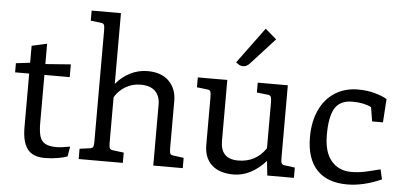

<svg xmlns="http://www.w3.org/2000/svg" viewBox="-52 -887 2106 1005"><g transform="rotate(5 1000.5 -385.0)"><path d="M341 -61 332 -9Q317 -2 283 4Q249 10 213 10Q150 10 122 -27Q94 -64 94 -141V-423H20V-471L94 -480V-569L174 -587V-480L307 -490V-423H174V-172Q174 -127 181.5 -101.5Q189 -76 209.5 -64Q230 -52 270 -52Q296 -52 341 -61Z M938 -54V0H783V-320Q783 -366 757 -391Q731 -416 680 -416Q637 -416 601 -394.5Q565 -373 545 -338V-98Q545 -77 549.5 -69.5Q554 -62 568 -61L623 -54V0H391V-54L442 -61Q457 -62 461 -69.5Q465 -77 465 -98V-683Q465 -705 461 -712.5Q457 -720 442 -721L391 -727V-780H545V-408Q577 -447 620 -468.5Q663 -490 711 -490Q784 -490 823.5 -450Q863 -410 863 -347V-98Q863 -77 867 -69.5Q871 -62 886 -61Z M1522 -54V0H1382L1374 -76Q1296 10 1205 10Q1131 10 1090.5 -27Q1050 -64 1050 -133V-384Q1050 -406 1046 -413.5Q1042 -421 1027 -422L975 -428V-480H1130V-160Q1130 -65 1223 -65Q1316 -65 1368 -142V-384Q1368 -406 1363.5 -413.5Q1359 -421 1345 -422L1290 -428V-480H1448V-98Q1448 -77 1452 -69.5Q1456 -62 1470 -61ZM1168 -576 1307 -765 1366 -714 1240 -576Q1224 -559 1206 -559Q1196 -559 1188.5 -562.5Q1181 -566 1175.5 -570.5Q1170 -575 1168 -576Z M1587 -220Q1587 -302 1615.5 -363Q1644 -424 1696 -457Q1748 -490 1817 -490Q1865 -490 1906 -478.5Q1947 -467 1969 -453L1961 -330H1904L1892 -404Q1852 -424 1793 -424Q1728 -424 1701 -380Q1674 -336 1674 -240Q1674 -148 1713.5 -102.5Q1753 -57 1817 -57Q1853 -57 1886.5 -64Q1920 -71 1970 -84L1982 -32Q1887 10 1802 10Q1697 10 1642 -49Q1587 -108 1587 -220Z"/></g></svg>

Font: Enriqueta
Style: Regular
Weight: 400
Designer: Viviana Monsalve, Gustavo Ibarra
Foundry: 72Puntos
Version: Version 2.000